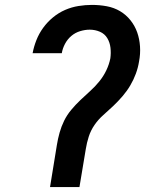

<svg xmlns="http://www.w3.org/2000/svg" viewBox="-20 -763 640 783"><path d="M184 0 212 -172Q216 -197 223 -222Q230 -247 241.5 -270.5Q253 -294 270.5 -315Q288 -336 308 -355Q328 -374 348 -392Q368 -410 385 -431Q402 -452 413.5 -476Q425 -500 430 -525Q433 -547 430.5 -568.5Q428 -590 417.5 -607.5Q407 -625 387.5 -633.5Q368 -642 346 -642Q327 -642 307 -636Q287 -630 271 -616.5Q255 -603 245 -584Q235 -565 232 -546H113Q118 -573 128.5 -599.5Q139 -626 156 -649.5Q173 -673 196 -692Q219 -711 245.5 -722.5Q272 -734 300 -738.5Q328 -743 355 -743Q386 -743 415.5 -737.5Q445 -732 469.5 -717.5Q494 -703 512 -680.5Q530 -658 539.5 -631Q549 -604 551 -573.5Q553 -543 547 -512Q543 -487 534 -462.5Q525 -438 511.5 -415Q498 -392 480 -371Q462 -350 442 -331Q422 -312 401.5 -294Q381 -276 365.5 -253.5Q350 -231 342 -206Q334 -181 330 -156L304 0Z"/></svg>

Font: Iosevka Aile Oblique
Style: Bold
Weight: 700
Italic angle: -9°
Designer: Belleve Invis
Foundry: Belleve Invis
Version: Version 31.1.0; ttfautohint (v1.8.4)